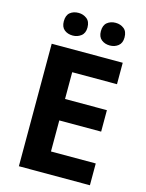

<svg xmlns="http://www.w3.org/2000/svg" viewBox="-134 -1001 821 1081"><g transform="rotate(15 276.0 -460.5)"><path d="M499 0H85V-714H499V-589H238V-433H482V-308H238V-127H499ZM118 -854Q118 -889 137.5 -905Q157 -921 187 -921Q214 -921 235 -905Q256 -889 256 -854Q256 -821 235 -805Q214 -789 187 -789Q157 -789 137.5 -805Q118 -821 118 -854ZM334 -854Q334 -889 354 -905Q374 -921 403 -921Q431 -921 451.5 -905Q472 -889 472 -854Q472 -821 451.5 -805Q431 -789 403 -789Q374 -789 354 -805Q334 -821 334 -854Z"/></g></svg>

Font: Noto Sans Georgian Bold
Style: Regular
Weight: 700
Designer: Monotype Design Team, Akaki Razmadze
Foundry: Google LLC
Version: Version 2.005; ttfautohint (v1.8.4.7-5d5b)